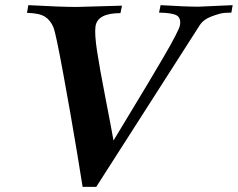

<svg xmlns="http://www.w3.org/2000/svg" viewBox="-20 -711 924 746"><path d="M884 -691 879 -662Q869 -662 853 -661Q837 -660 804 -648Q771 -636 756 -613L354 15H301Q301 12 277.5 -129.5Q254 -271 225.5 -426Q197 -581 188 -604Q176 -633 154 -646.5Q132 -660 85 -661L90 -691Q218 -684 277 -684L454 -689L448 -660Q358 -660 351 -608Q347 -579 357 -513Q367 -447 390 -329Q413 -211 421 -165Q443 -202 485 -271Q527 -340 555 -387Q583 -434 613.5 -486Q644 -538 660.5 -570Q677 -602 679 -612Q684 -640 667.5 -650.5Q651 -661 598 -662L604 -691Q704 -685 751 -685Z"/></svg>

Font: GFS Artemisia
Style: Bold Italic
Weight: 700
Italic angle: -12°
Designer: Designed by Takis Katsoulidis and George D. Matthiopoulos.
Foundry: Designed by Takis Katsoulidis and George D. Matthiopoulos.
Version: Version 1.0